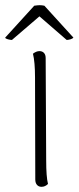

<svg xmlns="http://www.w3.org/2000/svg" viewBox="-45 -711 303 740"><path d="M140 -2Q129 9 115 9Q104 9 97.5 1.5Q91 -6 91 -19L90 -412Q90 -472 82 -504Q95 -514 107 -514Q118 -514 124.5 -507Q131 -500 131 -487L133 -94Q133 -29 140 -2ZM-25 -566 87 -689Q101 -691 108 -691Q116 -691 126 -689L238 -566Q235 -562 226.5 -559.5Q218 -557 212 -557L107 -648L1 -557Q-5 -557 -14.5 -559.5Q-24 -562 -25 -566Z"/></svg>

Font: Arima Madurai ExtraLight
Style: Regular
Weight: 275
Designer: Joana Correia and Natanael Gama
Foundry: NDISCOVER
Version: Version 1.020